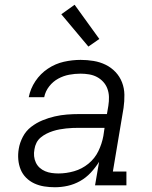

<svg xmlns="http://www.w3.org/2000/svg" viewBox="-20 -780 640 808"><path d="M211 8Q188 8 166 4.5Q144 1 124.5 -8Q105 -17 90 -32Q75 -47 67 -66.5Q59 -86 57 -108.5Q55 -131 59 -154Q63 -179 76 -204Q89 -229 111 -246Q133 -263 158.5 -273.5Q184 -284 210 -290Q236 -296 262 -298Q288 -300 314 -300H430L436 -335Q439 -354 438.5 -372Q438 -390 432 -406.5Q426 -423 414.5 -435.5Q403 -448 388 -456Q373 -464 355 -467Q337 -470 319 -470Q295 -470 271 -465.5Q247 -461 225 -449Q203 -437 187 -416.5Q171 -396 166 -371H101Q108 -407 129 -438.5Q150 -470 181.5 -491Q213 -512 248.5 -520Q284 -528 319 -528Q347 -528 374 -523.5Q401 -519 424.5 -507.5Q448 -496 466 -477Q484 -458 493.5 -433.5Q503 -409 503.5 -381.5Q504 -354 500 -326L455 -58H512V0H380L397 -99Q382 -75 362 -53.5Q342 -32 317 -18Q292 -4 265 2Q238 8 211 8ZM226 -50Q259 -50 292 -59.5Q325 -69 352 -91Q379 -113 394 -144Q409 -175 415 -208L420 -242H314Q300 -242 286 -241.5Q272 -241 258.5 -239.5Q245 -238 231 -235.5Q217 -233 203 -228.5Q189 -224 176 -217.5Q163 -211 151.5 -201.5Q140 -192 133.5 -179Q127 -166 125 -152Q122 -137 123.5 -122.5Q125 -108 131 -95.5Q137 -83 147 -74Q157 -65 170 -59.5Q183 -54 197.5 -52Q212 -50 226 -50ZM352 -584 238 -720 294 -760 398 -616Z"/></svg>

Font: Iosevka Etoile Light Oblique
Style: Regular
Weight: 300
Italic angle: -9°
Designer: Belleve Invis
Foundry: Belleve Invis
Version: Version 15.5.2; ttfautohint (v1.8.4)